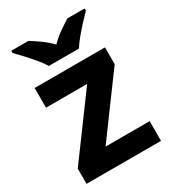

<svg xmlns="http://www.w3.org/2000/svg" viewBox="-186 -864 860 962"><g transform="rotate(-30 244.0 -383.0)"><path d="M458 0H27V-88L280 -432H42V-546H449V-449L203 -114H458ZM159 -606Q145 -629 122.5 -656Q100 -683 76 -709Q52 -735 34 -753V-766H133Q159 -750 189 -728.5Q219 -707 245 -680Q271 -707 302 -728.5Q333 -750 359 -766H458V-753Q440 -735 416 -709Q392 -683 369.5 -656Q347 -629 333 -606Z"/></g></svg>

Font: Noto IKEA Arabic
Style: Bold
Weight: 700
Designer: Monotype Design Team
Foundry: Monotype Imaging Inc.
Version: Version 1.200